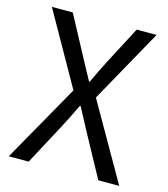

<svg xmlns="http://www.w3.org/2000/svg" viewBox="-110 -819 792 905"><g transform="rotate(15 286.5 -366.5)"><path d="M17 0H114L220 -198C239 -234 258 -272 279 -316H283C307 -272 327 -234 346 -198L454 0H556L342 -374L542 -733H445L347 -546C329 -512 315 -481 295 -439H291C267 -481 252 -512 233 -546L133 -733H31L231 -379Z"/></g></svg>

Font: Squished Noto Sans CJK JP Regular
Style: Regular
Weight: 400
Designer: Ryoko NISHIZUKA (kana & ideographs); Paul D. Hunt (Latin, Greek & Cyrillic); Wenlong ZHANG (bopomofo); Sandoll Communica
Foundry: Adobe Systems Incorporated
Version: Version 1.004;PS 1.004;hotconv 1.0.82;makeotf.lib2.5.63406